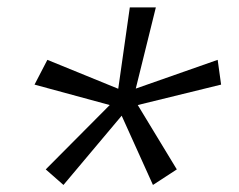

<svg xmlns="http://www.w3.org/2000/svg" viewBox="-20 -604 660 531"><path d="M75.5 -370 283.5 -313.5 106.5 -135.5 155.5 -92.5 316.5 -284 403 -92.5 469 -135.5 361 -313.5 591.5 -370 582 -438.5 355.5 -359 411 -583.5H339L307 -358.5L111 -438.5Z"/></svg>

Font: Monaspace Krypton ExtraLight
Style: Italic
Weight: 200
Italic angle: -11°
Designer: Riley Cran & the Lettermatic Team
Foundry: Lettermatic
Version: Version 1.101 (Monaspace Krypton)